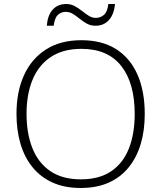

<svg xmlns="http://www.w3.org/2000/svg" viewBox="-20 -925 803 955"><path d="M700 -358Q700 -276 680 -209Q660 -142 620 -92.5Q580 -43 520.5 -16.5Q461 10 381 10Q301 10 241.5 -17Q182 -44 142 -93Q102 -142 82 -209.5Q62 -277 62 -359Q62 -468 99 -550Q136 -632 208 -678.5Q280 -725 385 -725Q487 -725 557 -681Q627 -637 663.5 -554.5Q700 -472 700 -358ZM112 -359Q112 -262 141 -188.5Q170 -115 230 -74Q290 -33 382 -33Q474 -33 533.5 -73.5Q593 -114 621.5 -187.5Q650 -261 650 -358Q650 -512 583 -597Q516 -682 385 -682Q293 -682 232 -641Q171 -600 141.5 -527.5Q112 -455 112 -359ZM213 -797Q215 -824 222.5 -844Q230 -864 242.5 -877.5Q255 -891 271.5 -898Q288 -905 309 -905Q333 -905 352 -894.5Q371 -884 388 -870.5Q405 -857 421.5 -846.5Q438 -836 457 -836Q479 -836 496.5 -850.5Q514 -865 519 -905H552Q547 -853 521.5 -825Q496 -797 455 -797Q431 -797 412 -807.5Q393 -818 376.5 -831.5Q360 -845 343.5 -855.5Q327 -866 306 -866Q285 -866 268.5 -851.5Q252 -837 247 -797Z"/></svg>

Font: Noto Sans Oriya ExtraLight
Style: Regular
Weight: 250
Version: Version 2.003